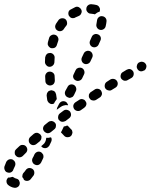

<svg xmlns="http://www.w3.org/2000/svg" viewBox="-123 -572 717 914"><path d="M-64 270Q-70 272 -76 273Q-79 273 -82 273Q-84 273 -85 274Q-86 275 -87 277Q-90 280 -91 284Q-93 288 -92 293Q-92 297 -90 301Q-88 305 -85 308Q-78 314 -71 317Q-63 321 -54 322Q-45 323 -37 317Q-30 312 -29 302Q-28 298 -30 294Q-31 289 -33 286Q-36 282 -40 280Q-44 278 -49 277Q-52 277 -55 274Q-57 273 -59 272Q-61 270 -64 270ZM-9 284Q-9 284 -9 284Q-2 290 8 289Q17 288 23 281Q30 273 37 263Q39 260 40 255Q41 251 40 246Q40 242 37 238Q35 234 31 232Q24 227 14 228Q5 230 0 237Q-6 246 -12 252Q-15 256 -16 261Q-17 266 -17 271Q-16 271 -16 272Q-11 277 -9 284Q-9 284 -9 284ZM-62 188Q-71 184 -80 187Q-88 190 -93 198Q-98 210 -102 221Q-104 230 -100 238Q-96 247 -87 249Q-78 252 -70 248Q-61 243 -59 234Q-56 226 -52 219Q-48 210 -51 201Q-54 193 -62 188ZM42 211Q51 216 60 213Q68 210 73 201Q77 193 82 182Q84 178 84 174Q84 169 83 165Q81 161 78 158Q75 154 71 152Q63 148 54 151Q45 155 41 163Q37 173 32 181Q28 190 31 198Q34 207 42 211ZM1 125Q-5 118 -15 118Q-24 117 -31 124Q-39 132 -47 139Q-50 142 -52 146Q-53 150 -53 155Q-53 159 -52 163Q-50 167 -47 170Q-40 177 -31 177Q-22 177 -15 171Q-9 164 -1 157Q6 151 7 141Q7 132 1 125ZM97 84Q97 85 97 86Q96 96 92 104Q88 112 81 117L73 124Q75 126 77 128Q79 130 81 131Q90 135 99 132Q107 129 112 121L121 102Q123 97 123 92Q123 86 120 82Q119 82 117 82Q109 85 99 84Q98 84 97 84ZM74 85Q75 80 74 76Q72 72 69 68Q66 65 62 63Q58 61 54 60Q49 60 45 61Q41 63 38 65L22 79Q15 85 14 94Q13 104 19 111Q25 118 34 119Q44 119 51 113L67 100Q70 97 72 93Q74 89 74 85ZM197 25Q192 28 187 29Q184 30 181 30Q181 31 180 32L171 51Q169 55 167 58Q167 58 167 58Q168 59 168 59Q176 68 184 76Q191 82 200 81Q210 81 216 74Q219 71 220 66Q222 62 222 58Q221 53 220 49Q218 45 214 42Q208 36 202 29Q200 28 199 27Q198 26 197 25ZM143 29Q144 25 143 20Q142 16 139 13Q136 9 132 7Q128 5 124 4Q119 4 115 5Q111 6 107 9L91 22Q84 27 82 37Q81 46 87 53Q93 60 102 62Q111 63 119 57L135 44Q139 41 141 37Q143 34 143 29ZM211 -40Q208 -44 204 -46Q201 -48 196 -49Q192 -50 187 -49Q183 -48 179 -45L163 -33Q155 -27 154 -18Q152 -9 157 -1Q160 2 164 5Q168 7 172 8Q177 8 181 7Q185 6 189 4L206 -9Q213 -14 215 -23Q216 -32 211 -40ZM288 -74Q289 -78 288 -82Q287 -87 284 -90Q282 -94 278 -97Q274 -99 270 -100Q265 -101 261 -100Q257 -99 253 -96L236 -85Q228 -79 226 -70Q225 -61 230 -53Q235 -46 244 -44Q253 -42 261 -47L278 -59Q282 -62 284 -65Q287 -69 288 -74ZM149 -59 158 -77Q163 -86 171 -89Q180 -92 189 -88Q193 -86 196 -82Q198 -79 200 -75Q200 -74 201 -73Q201 -72 201 -71Q200 -71 200 -71Q190 -73 181 -70Q173 -68 166 -63L149 -51Q148 -50 147 -49Q147 -52 148 -54Q148 -57 149 -59ZM112 -81Q108 -83 106 -87Q103 -91 102 -95Q101 -106 99 -117Q99 -121 100 -125Q101 -130 104 -133Q106 -137 110 -139Q114 -141 119 -142Q123 -143 127 -141Q132 -140 135 -138Q139 -135 141 -131Q143 -127 144 -123Q145 -113 147 -103Q147 -102 147 -101Q147 -100 147 -100Q142 -94 138 -87L134 -79Q133 -78 131 -78Q130 -77 128 -77Q124 -76 120 -77Q115 -78 112 -81ZM362 -122Q363 -127 362 -131Q361 -135 359 -139Q354 -147 345 -149Q335 -151 328 -146L310 -134Q306 -132 304 -128Q301 -125 300 -120Q300 -116 300 -111Q301 -107 304 -103Q309 -95 318 -94Q327 -92 335 -97L352 -108Q356 -110 358 -114Q361 -118 362 -122ZM199 -109Q203 -107 207 -106Q212 -106 216 -108Q220 -109 224 -112Q227 -115 229 -119L238 -138Q242 -146 239 -155Q236 -164 228 -168Q219 -172 210 -169Q202 -166 198 -157L188 -139Q184 -130 187 -122Q190 -113 199 -109ZM434 -186Q429 -194 420 -196Q411 -198 403 -194L386 -183Q378 -178 376 -169Q374 -159 378 -152Q383 -144 392 -142Q402 -139 409 -144L427 -155Q435 -160 437 -169Q439 -178 434 -186ZM114 -231Q104 -231 98 -224Q92 -217 92 -208L93 -187Q93 -177 100 -171Q107 -165 116 -165Q126 -166 132 -172Q138 -179 138 -189L137 -209Q137 -219 130 -225Q123 -231 114 -231ZM238 -189Q246 -185 255 -188Q264 -191 268 -199L277 -218Q281 -226 278 -235Q275 -244 267 -248Q263 -250 258 -250Q254 -250 250 -249Q245 -247 242 -245Q239 -242 237 -238L228 -219Q223 -210 226 -202Q229 -193 238 -189ZM511 -232Q508 -236 505 -239Q501 -241 497 -243Q493 -244 488 -243Q484 -242 480 -240L462 -229Q454 -225 452 -216Q449 -206 454 -198Q456 -195 460 -192Q464 -189 468 -188Q472 -187 477 -188Q481 -188 485 -191L503 -201Q511 -206 513 -215Q515 -224 511 -232ZM571 -267Q566 -275 558 -277Q549 -280 540 -275H539Q531 -270 529 -261Q526 -252 531 -244Q535 -236 544 -233Q553 -231 561 -236H563Q571 -241 573 -250Q576 -259 571 -267ZM117 -320Q112 -320 108 -319Q104 -318 100 -315Q97 -312 95 -308Q93 -304 92 -299Q92 -288 91 -277Q91 -268 98 -261Q104 -254 113 -254Q118 -254 122 -256Q126 -257 129 -261Q133 -264 134 -268Q136 -272 136 -276Q137 -286 137 -296Q138 -305 132 -312Q126 -319 117 -320ZM277 -269Q285 -265 294 -268Q303 -271 307 -279L316 -298Q320 -306 317 -315Q314 -324 306 -328Q297 -332 289 -329Q280 -326 276 -318L267 -299Q263 -290 266 -282Q269 -273 277 -269ZM140 -406Q131 -409 123 -405Q114 -401 111 -392Q108 -381 105 -371Q104 -366 104 -362Q105 -357 107 -354Q109 -350 113 -347Q116 -344 120 -343Q129 -341 138 -345Q146 -350 148 -359Q151 -368 154 -377Q157 -386 153 -394Q149 -403 140 -406ZM316 -349Q325 -345 333 -348Q342 -351 346 -359Q351 -369 355 -379Q359 -387 356 -396Q352 -405 344 -408Q335 -412 327 -409Q318 -406 314 -397Q310 -388 306 -379Q302 -370 305 -362Q308 -353 316 -349ZM188 -481Q181 -486 171 -485Q162 -484 156 -477Q149 -468 143 -458Q141 -454 140 -450Q139 -446 140 -441Q141 -437 143 -433Q146 -430 150 -427Q158 -422 167 -424Q176 -426 181 -434Q186 -442 192 -449Q198 -456 196 -466Q195 -475 188 -481ZM353 -430Q362 -428 370 -433Q378 -438 380 -447Q383 -459 384 -470Q385 -480 379 -487Q373 -494 363 -495Q354 -496 347 -490Q340 -484 339 -475Q338 -467 336 -457Q334 -448 339 -440Q344 -432 353 -430ZM264 -526Q262 -530 259 -533Q256 -536 252 -538Q248 -540 243 -540Q239 -540 235 -538Q224 -533 214 -527Q205 -523 203 -514Q201 -505 205 -497Q208 -493 211 -490Q215 -487 219 -486Q224 -485 228 -486Q232 -486 236 -489Q244 -493 252 -496Q261 -500 264 -509Q268 -517 264 -526ZM294 -514Q287 -521 288 -530Q288 -539 295 -546Q302 -552 311 -552Q325 -551 337 -548Q346 -545 350 -537Q355 -529 352 -520Q352 -519 352 -518Q351 -517 351 -516Q350 -516 349 -516Q340 -513 333 -507Q331 -505 329 -504Q328 -504 327 -504Q326 -504 324 -505Q318 -506 309 -507Q300 -507 294 -514Z"/></svg>

Font: FRB American Cursive Guidelines Dashed Extrabold
Style: Bold Italic
Weight: 800
Italic angle: -25°
Version: Version 2.0;Modular Font Editor K font №1